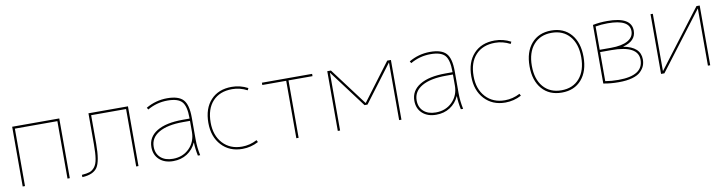

<svg xmlns="http://www.w3.org/2000/svg" viewBox="-23 -1083 6194 1646"><g transform="rotate(-10 3073.5 -260.0)"><path d="M81 -520H491V0H471V-500H101V0H81Z M745 -251V-520H1089V0H1069V-500H765V-251Q765 -99 730 -47Q695 5 599 10L598 -10Q641 -13 665.5 -21Q690 -29 710 -53.5Q730 -78 737.5 -125Q745 -172 745 -251Z M1592 -115H1590Q1564 -57 1512 -23.5Q1460 10 1391 10Q1316 10 1271 -31Q1226 -72 1226 -140Q1226 -228 1305.5 -276.5Q1385 -325 1531 -325H1591V-330Q1591 -432 1556.5 -471Q1522 -510 1431 -510Q1337 -510 1256 -463L1246 -480Q1332 -530 1431 -530Q1530 -530 1570.5 -486Q1611 -442 1611 -330V-140Q1611 -70 1626 0H1606Q1593 -62 1592 -115ZM1246 -140Q1246 -80 1285 -45Q1324 -10 1391 -10Q1478 -10 1534.5 -66.5Q1591 -123 1591 -210V-305H1531Q1395 -305 1320.5 -262Q1246 -219 1246 -140Z M2124 -43 2133 -25Q2067 10 1993 10Q1881 10 1812 -64.5Q1743 -139 1743 -260Q1743 -385 1810 -457.5Q1877 -530 1993 -530Q2067 -530 2133 -495L2124 -477Q2061 -510 1993 -510Q1885 -510 1824 -444Q1763 -378 1763 -260Q1763 -147 1826 -78.5Q1889 -10 1993 -10Q2061 -10 2124 -43Z M2692 -500H2483V0H2463V-500H2255V-520H2692Z M3102 -195 3346 -520H3378V0H3358V-501H3357L3114 -178H3088L2846 -501H2844V0H2824V-520H2856L3100 -195Z M3881 -115H3879Q3853 -57 3801 -23.5Q3749 10 3680 10Q3605 10 3560 -31Q3515 -72 3515 -140Q3515 -228 3594.5 -276.5Q3674 -325 3820 -325H3880V-330Q3880 -432 3845.5 -471Q3811 -510 3720 -510Q3626 -510 3545 -463L3535 -480Q3621 -530 3720 -530Q3819 -530 3859.5 -486Q3900 -442 3900 -330V-140Q3900 -70 3915 0H3895Q3882 -62 3881 -115ZM3535 -140Q3535 -80 3574 -45Q3613 -10 3680 -10Q3767 -10 3823.5 -66.5Q3880 -123 3880 -210V-305H3820Q3684 -305 3609.5 -262Q3535 -219 3535 -140Z M4413 -43 4422 -25Q4356 10 4282 10Q4170 10 4101 -64.5Q4032 -139 4032 -260Q4032 -385 4099 -457.5Q4166 -530 4282 -530Q4356 -530 4422 -495L4413 -477Q4350 -510 4282 -510Q4174 -510 4113 -444Q4052 -378 4052 -260Q4052 -147 4115 -78.5Q4178 -10 4282 -10Q4350 -10 4413 -43Z M4602 -62.5Q4539 -135 4539 -260Q4539 -385 4602 -457.5Q4665 -530 4774 -530Q4883 -530 4946 -457.5Q5009 -385 5009 -260Q5009 -135 4946 -62.5Q4883 10 4774 10Q4665 10 4602 -62.5ZM4616.5 -77Q4674 -10 4774 -10Q4874 -10 4931.5 -77Q4989 -144 4989 -260Q4989 -376 4931.5 -443Q4874 -510 4774 -510Q4674 -510 4616.5 -443Q4559 -376 4559 -260Q4559 -144 4616.5 -77Z M5262 -507Q5207 -507 5156 -498V-295H5254Q5349 -295 5400.5 -324Q5452 -353 5452 -406Q5452 -507 5262 -507ZM5506 -150Q5506 -120 5496 -95Q5486 -70 5461.5 -45.5Q5437 -21 5388 -7Q5339 7 5270 7Q5197 7 5136 -5V-515Q5193 -527 5262 -527Q5472 -527 5472 -406Q5472 -316 5359 -287V-286Q5506 -259 5506 -150ZM5486 -150Q5486 -275 5254 -275H5156V-22Q5210 -13 5270 -13Q5486 -13 5486 -150Z M5658 -23H5660L6038 -520H6066V0H6046V-497H6045L5667 0H5638V-520H5658Z"/></g></svg>

Font: Mplus 1p Thin
Style: Regular
Weight: 250
Version: Version 1.061